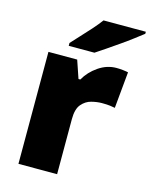

<svg xmlns="http://www.w3.org/2000/svg" viewBox="-115 -841 721 916"><g transform="rotate(15 245.0 -383.0)"><path d="M400 -563Q416 -563 433 -561Q450 -559 458 -557L441 -377Q431 -379 416.5 -381Q402 -383 376 -383Q352 -383 324.5 -376Q297 -369 277 -345.5Q257 -322 257 -272V0H66V-553H208L238 -465H247Q270 -506 311.5 -534.5Q353 -563 400 -563ZM490 -756Q472 -742 445 -721.5Q418 -701 387 -679.5Q356 -658 327.5 -638.5Q299 -619 279 -606H152V-620Q169 -639 193 -664.5Q217 -690 241 -717Q265 -744 281 -766H490Z"/></g></svg>

Font: Noto Sans Georgian Black
Style: Regular
Weight: 900
Designer: Monotype Design Team, Akaki Razmadze
Foundry: Google LLC
Version: Version 2.005; ttfautohint (v1.8.4.7-5d5b)